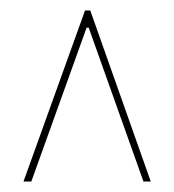

<svg xmlns="http://www.w3.org/2000/svg" viewBox="-20 -719 334 368"><path d="M255 -371 150 -666H146L40 -371H25L143 -699H153L269 -371Z"/></svg>

Font: Moniqa Black Heading
Style: Regular
Weight: 900
Designer: Rajesh Rajput
Foundry: Rajesh Rajput
Version: Version 1.000